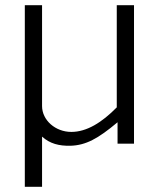

<svg xmlns="http://www.w3.org/2000/svg" viewBox="-20 -550 618 735"><path d="M253 -45C192 -45 141 -90 141 -144V-530H75V165H141V-27C171 0 206 9 250 8C309 6 355 -19 430 -82V0H493V-530H427V-139C370 -81 312 -45 253 -45Z"/></svg>

Font: 18Franklin Light
Style: Regular
Weight: 300
Designer: Pablo Impallari, Rodrigo Fuenzalida (Modified by Dan O. Williams)
Version: Version 0.025;PS 000.025;hotconv 1.0.88;makeotf.lib2.5.64775